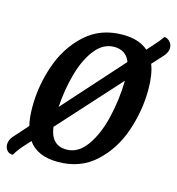

<svg xmlns="http://www.w3.org/2000/svg" viewBox="-160 -820 889 962"><g transform="rotate(15 284.0 -339.5)"><path d="M597 -633 545 -576Q565 -526 565 -447Q565 -338 528.5 -230.5Q492 -123 414 -51.5Q336 20 220 20Q113 20 66 -47L37 -15Q12 12 -7 44Q-26 44 -36.5 32Q-47 20 -48 2Q-48 -22 -30 -43L36 -117Q26 -157 26 -214Q26 -324 63 -431Q100 -538 178 -609Q256 -680 371 -680Q456 -680 503 -638L530 -668Q558 -699 575 -723Q589 -723 602.5 -709.5Q616 -696 616 -676Q616 -655 597 -633ZM153 -247 428 -554Q407 -610 345 -610Q289 -610 247.5 -558Q206 -506 182.5 -423Q159 -340 153 -247ZM440 -460 154 -144Q166 -51 246 -51Q306 -51 349.5 -111.5Q393 -172 415.5 -266Q438 -360 440 -460Z"/></g></svg>

Font: Sansita
Style: Italic
Weight: 400
Italic angle: -11°
Designer: Pablo Cosgaya
Foundry: Omnibus-Type
Version: Version 1.006